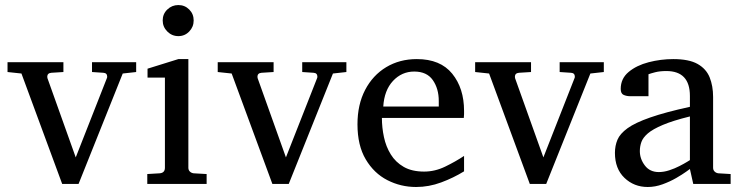

<svg xmlns="http://www.w3.org/2000/svg" viewBox="-20 -728 2929 760"><path d="M519 -442.9 465.8 -437 291 0H226.1L64.9 -437L9.8 -442.9V-481.9H231V-442.9L183.1 -439.9Q167 -438.5 167 -423.8Q167 -421.9 168 -418L279.8 -105L402.8 -418Q404.3 -420.9 404.3 -424.3Q404.3 -439 389.2 -439.9L344.2 -442.9V-481.9H519Z M746.6 -647Q746.6 -621.6 729 -603.3Q711.4 -585 686 -585Q660.6 -585 642.3 -603.3Q624 -621.6 624 -647Q624 -672.9 642.3 -690.4Q660.6 -708 686 -708Q711.4 -708 729 -690.4Q746.6 -672.9 746.6 -647ZM797.9 0H563V-39.1L611.8 -42Q632.8 -43.5 632.8 -64V-420.9H564V-456.1L686 -494.1H725.6V-64Q725.6 -54.7 731.7 -48.8Q737.8 -43 746.6 -42L797.9 -39.1Z M1351.1 -442.9 1297.9 -437 1123 0H1058.1L897 -437L841.8 -442.9V-481.9H1063V-442.9L1015.1 -439.9Q999 -438.5 999 -423.8Q999 -421.9 1000 -418L1111.8 -105L1234.9 -418Q1236.3 -420.9 1236.3 -424.3Q1236.3 -439 1221.2 -439.9L1176.3 -442.9V-481.9H1351.1Z M1816.9 -49.8Q1774.9 -23.9 1726.3 -5.9Q1677.7 12.2 1627 12.2Q1566.4 12.2 1513.4 -14.9Q1460.4 -42 1427.7 -97.2Q1395 -152.3 1395 -235.8Q1395 -314 1425.3 -372.1Q1455.6 -430.2 1508.8 -462.2Q1562 -494.1 1629.9 -494.1Q1723.1 -494.1 1770 -436.3Q1816.9 -378.4 1816.9 -289.1Q1816.9 -284.2 1816.9 -276.1Q1816.9 -268.1 1815.9 -261.2H1491.7Q1491.7 -223.1 1499.8 -185.3Q1507.8 -147.5 1526.9 -116.7Q1545.9 -85.9 1578.1 -67.4Q1610.4 -48.8 1658.7 -48.8Q1701.7 -48.8 1742.4 -68.6Q1783.2 -88.4 1816.9 -110.8ZM1716.8 -306.2V-328.1Q1716.8 -377.4 1693.1 -411.1Q1669.4 -444.8 1619.6 -444.8Q1570.3 -444.8 1535.6 -407.7Q1501 -370.6 1497.1 -306.2Z M2370.1 -442.9 2316.9 -437 2142.1 0H2077.1L1916 -437L1860.8 -442.9V-481.9H2082V-442.9L2034.2 -439.9Q2018.1 -438.5 2018.1 -423.8Q2018.1 -421.9 2019 -418L2130.9 -105L2253.9 -418Q2255.4 -420.9 2255.4 -424.3Q2255.4 -439 2240.2 -439.9L2195.3 -442.9V-481.9H2370.1Z M2872.1 0H2724.1L2710.9 -59.1Q2710.9 -59.1 2696 -48.3Q2681.2 -37.6 2656.7 -23.4Q2632.3 -9.3 2602.8 1.5Q2573.2 12.2 2543.9 12.2Q2489.7 12.2 2451.9 -23.9Q2414.1 -60.1 2414.1 -123Q2414.1 -150.9 2424.1 -174.8Q2434.1 -198.7 2464.1 -220.5Q2494.1 -242.2 2553.5 -262.9Q2612.8 -283.7 2710.9 -305.2V-348.1Q2710.9 -446.8 2617.7 -446.8Q2591.8 -446.8 2573 -441.9Q2554.2 -437 2546.9 -434.1V-347.2H2474.1Q2460.4 -347.2 2448.7 -352.3Q2437 -357.4 2437 -376Q2437 -417 2468.3 -443.1Q2499.5 -469.2 2547.6 -481.7Q2595.7 -494.1 2645 -494.1Q2707 -494.1 2741.2 -474.9Q2775.4 -455.6 2789.1 -421.6Q2802.7 -387.7 2802.7 -344.2V-64Q2802.7 -54.7 2808.8 -48.8Q2814.9 -43 2823.7 -42L2872.1 -39.1ZM2710.9 -94.2V-267.1Q2643.6 -250.5 2603.8 -233.6Q2564 -216.8 2544.4 -200Q2524.9 -183.1 2518.8 -165.8Q2512.7 -148.4 2512.7 -129.9Q2512.7 -99.1 2532.5 -73Q2552.2 -46.9 2587.9 -46.9Q2607.9 -46.9 2629.4 -54Q2650.9 -61 2669.4 -70.6Q2688 -80.1 2699.5 -87.2Q2710.9 -94.2 2710.9 -94.2Z"/></svg>

Font: Abyssinica SIL
Style: Regular
Weight: 400
Designer: Victor Gaultney and Lorna Evans
Foundry: SIL International
Version: Version 2.100